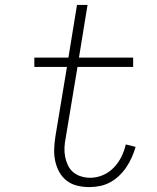

<svg xmlns="http://www.w3.org/2000/svg" viewBox="-20 -755 640 783"><path d="M344 8Q319 8 294.5 2Q270 -4 251.5 -18.5Q233 -33 221.5 -54Q210 -75 205 -99Q200 -123 201 -148.5Q202 -174 206 -199L253 -482H120V-520H259L294 -735H337L302 -520H523V-482H296L248 -193Q244 -173 243 -154Q242 -135 245.5 -116.5Q249 -98 257 -81Q265 -64 279 -52.5Q293 -41 311 -35.5Q329 -30 348 -30Q374 -30 399 -40.5Q424 -51 443.5 -71Q463 -91 475 -115.5Q487 -140 493 -166L533 -156Q527 -135 518 -114.5Q509 -94 496.5 -75Q484 -56 467 -39.5Q450 -23 430 -12Q410 -1 388 3.5Q366 8 344 8Z"/></svg>

Font: Iosevka Extralight Extended
Style: Italic
Weight: 200
Width: 7
Italic angle: -9°
Monospace: yes
Designer: Belleve Invis
Foundry: Belleve Invis
Version: Version 32.5.0; ttfautohint (v1.8.4)